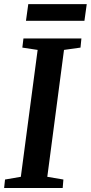

<svg xmlns="http://www.w3.org/2000/svg" viewBox="-24 -934 450 954"><path d="M-3.5 0 1 -42 79.5 -55.5 163 -686 87 -697.5 92.5 -743H380.5L376 -697.5L294 -686L211 -55.5L291 -42L287.5 0ZM116.5 -913.5H407L395.5 -830.5H105Z"/></svg>

Font: Merriweather 28pt SemiBold
Style: Italic
Weight: 600
Italic angle: -7.8°
Version: Version 2.101